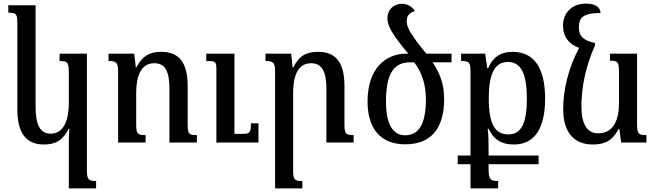

<svg xmlns="http://www.w3.org/2000/svg" viewBox="-20 -789 3631 1063"><path d="M361 254H512V213C470 213 461 206 461 150V-492H310V-451C354 -451 361 -444 361 -386V-217C361 -127 334 -49 261 -49C198 -49 177 -105 177 -199V-760H26V-719C71 -719 76 -712 76 -655V-183C76 -48 128 11 223 11C289 11 328 -13 360 -76H364C363 -54 361 -31 361 -8Z M1070 -41C1024 -41 1019 -48 1019 -105V-314C1019 -444 970 -502 873 -502C808 -502 769 -480 735 -416H732L723 -492H581V-451C625 -451 634 -443 634 -389V0H786V-41C740 -41 734 -48 734 -103V-275C734 -369 761 -439 834 -439C898 -439 918 -387 918 -299V0H1070ZM1411 -106H1369C1369 -52 1362 -48 1321 -48H1278V-492H1122V-451H1137C1172 -451 1178 -445 1178 -405V0H1411Z M1938 -41C1893 -41 1887 -48 1887 -105V-314C1887 -444 1838 -502 1742 -502C1677 -502 1637 -482 1604 -416H1600L1592 -492H1450V-451C1494 -451 1503 -443 1503 -389V254H1654V213C1609 213 1603 206 1603 151V-275C1603 -369 1629 -439 1703 -439C1766 -439 1787 -385 1787 -299V0H1938Z M2223 10C2366 10 2439 -77 2439 -241C2439 -316 2419 -380 2375 -444H2480V-492H2340C2322 -514 2299 -542 2275 -576C2238 -628 2232 -649 2232 -673C2232 -697 2241 -716 2277 -728C2261 -753 2235 -768 2206 -768C2160 -768 2125 -736 2125 -689C2125 -663 2133 -634 2172 -579C2196 -546 2218 -517 2241 -492H2231C2112 -492 2015 -408 2015 -227C2015 -75 2089 10 2223 10ZM2223 -40C2154 -40 2117 -102 2117 -227C2117 -386 2163 -444 2251 -444H2273C2317 -387 2338 -319 2338 -239C2338 -105 2300 -40 2223 -40Z M2514 120H2585V254H2738V213C2697 213 2685 207 2685 145V120H2962V72H2685V46C2685 4 2685 -44 2680 -76H2685C2711 -21 2751 11 2825 11C2935 11 2998 -71 2998 -243C2998 -416 2935 -502 2818 -502C2748 -502 2706 -468 2682 -411H2678L2666 -492H2533V-451C2579 -451 2585 -444 2585 -388V72H2514ZM2795 -45C2725 -45 2686 -94 2686 -244C2686 -373 2715 -446 2792 -446C2867 -446 2897 -375 2897 -243C2897 -111 2868 -45 2795 -45Z M3262 11C3328 11 3370 -9 3405 -75H3409L3419 0H3559V-41C3515 -41 3507 -48 3507 -104V-492H3357V-453C3401 -453 3407 -446 3407 -388V-217C3407 -128 3378 -51 3292 -51C3228 -51 3199 -105 3199 -201C3199 -309 3224 -426 3274 -537V-551C3207 -565 3185 -591 3185 -637C3185 -689 3205 -717 3305 -717C3303 -749 3278 -769 3223 -769C3144 -769 3097 -715 3097 -647C3097 -585 3131 -543 3186 -524C3126 -410 3098 -290 3098 -185C3098 -49 3164 11 3262 11Z"/></svg>

Font: Noto Serif Armenian SemiCondensed Medium
Style: Regular
Weight: 500
Width: 4
Designer: Monotype Design Team
Foundry: Monotype Imaging Inc.
Version: Version 2.008